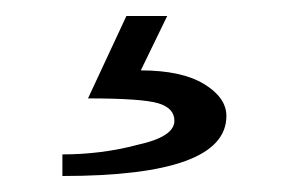

<svg xmlns="http://www.w3.org/2000/svg" viewBox="-20 -20 385 240"><path d="M58 200V173Q107 173 152 161Q198 151 198 131Q198 115 177.5 109Q157 103 90 103L138 0H189L156 68Q207 68 235 85Q263 102 263 125Q263 200 58 200Z"/></svg>

Font: Didact Gothic
Style: Regular
Weight: 400
Designer: Daniel Johnson
Foundry: Daniel Johnson
Version: Version 2.101;PS 002.101;hotconv 1.0.88;makeotf.lib2.5.64775